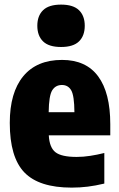

<svg xmlns="http://www.w3.org/2000/svg" viewBox="-20 -824 529 854"><path d="M299 10.5Q153.5 10.5 88.5 -57Q23.5 -124.5 23.5 -277Q23.5 -412.5 83.5 -485Q143.5 -557.5 256 -557.5Q362.5 -557.5 416.5 -484.5Q470.5 -411.5 470.5 -271.5V-222H197Q200 -167.5 226.8 -146.8Q253.5 -126 321 -126Q350.5 -126 381.2 -130.8Q412 -135.5 444 -143.5V-7.5Q404.5 2 370.2 6.2Q336 10.5 299 10.5ZM255.5 -446Q227 -446 212.2 -422.2Q197.5 -398.5 196.5 -325H311Q310.5 -398.5 296.8 -422.2Q283 -446 255.5 -446ZM251.5 -615Q197 -615 171.5 -640Q146 -665 146 -709.5Q146 -753.5 171.5 -778.5Q197 -803.5 251.5 -803.5Q306 -803.5 331.5 -778.5Q357 -753.5 357 -709.5Q357 -665 331.5 -640Q306 -615 251.5 -615Z"/></svg>

Font: Encode Sans Condensed Condensed ExtraBold
Style: Regular
Weight: 800
Width: 3
Designer: Multiple Designers
Foundry: Impallari Type
Version: Version 3.000; ttfautohint (v1.8.3) -l 8 -r 50 -G 200 -x 14 